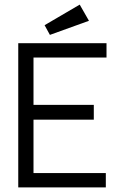

<svg xmlns="http://www.w3.org/2000/svg" viewBox="-20 -811 540 831"><path d="M59 -624H441V-562H125V-357H386V-293H125V-62H438V0H59ZM325 -791 365 -721 196 -660 173 -702Z"/></svg>

Font: InconsolataGo
Style: Regular
Weight: 400
Designer: Raph Levien, Kirill Tkachev
Foundry: Cyreal
Version: Version 1.013